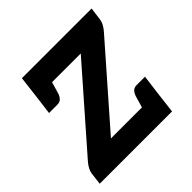

<svg xmlns="http://www.w3.org/2000/svg" viewBox="-139 -637 761 761"><g transform="rotate(-45 241.0 -257.0)"><path d="M5.6 0 11.9 -51.8Q12.9 -60.5 18.8 -72.1Q24.7 -83.8 34 -94.6L317.4 -418.2H71.7L83.2 -513.8H473.8L467.1 -462.2Q465.5 -448.7 459.1 -437Q452.7 -425.3 444.4 -415.6L164.1 -95.6H422.4L410.9 0ZM162.9 -440.3 142.2 -369.3Q137.9 -356 129.9 -348.1Q121.8 -340.2 107.8 -340.2H61.7L71.7 -418.2ZM331.2 -72.9 351.9 -144Q356.2 -157.2 363.9 -165.1Q371.7 -173.1 386.3 -173.1H432.4L422.4 -95.1Z"/></g></svg>

Font: Aleo
Style: Italic
Weight: 400
Italic angle: -7°
Designer: Alessio Laiso
Foundry: Alessio Laiso
Version: Version 2.001;gftools[0.9.29]